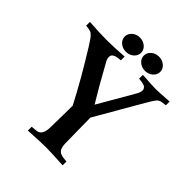

<svg xmlns="http://www.w3.org/2000/svg" viewBox="-244 -1025 1169 1169"><g transform="rotate(45 340.0 -440.5)"><path d="M228.5 -777.6Q208 -795.4 208 -820.8Q208 -846.2 228.5 -864Q249 -881.8 278.3 -881.8Q307.6 -881.8 328.1 -864Q348.6 -846.2 348.6 -820.8Q348.6 -795.4 328.1 -777.6Q307.6 -759.8 278.3 -759.8Q249 -759.8 228.5 -777.6ZM442.4 -881.8Q471.7 -881.8 492.4 -864Q513.2 -846.2 513.2 -820.8Q513.2 -795.4 492.4 -777.6Q471.7 -759.8 442.4 -759.8Q413.6 -759.8 392.8 -777.6Q372.1 -795.4 372.1 -820.8Q372.1 -846.2 392.8 -864Q413.6 -881.8 442.4 -881.8ZM371.6 -397.5 506.3 -630.4Q517.1 -649.4 517.1 -665.5Q517.1 -673.3 513.4 -679.4Q509.8 -685.5 504.9 -689Q500 -692.4 491.7 -694.8Q483.4 -697.3 477.8 -698Q472.2 -698.7 462.9 -699.7Q453.6 -700.7 451.2 -701.2V-733.9Q545.4 -727.5 565.9 -727.5Q586.9 -727.5 681.2 -733.9V-701.7L650.9 -697.8Q629.4 -694.8 616.7 -678.2L617.2 -678.7Q606.4 -665 580.6 -620.6Q557.6 -580.1 498.8 -479Q439.9 -377.9 409.2 -323.7Q409.7 -289.6 410.6 -215.3Q411.6 -141.1 412.1 -106.9Q412.1 -96.7 413.1 -88.1Q414.1 -79.6 416.5 -72.8Q418.9 -65.9 420.7 -60.8Q422.4 -55.7 427 -51.8Q431.6 -47.9 434.3 -45.2Q437 -42.5 444.1 -40.3Q451.2 -38.1 454.3 -36.9Q457.5 -35.6 466.8 -34.4Q476.1 -33.2 480 -33Q483.9 -32.7 495.1 -31.7V1.5Q391.6 -4.9 345.2 -4.9Q299.3 -4.9 195.8 1.5V-31.7L233.9 -35.2H233.4Q277.3 -39.1 278.8 -106.9Q279.8 -142.6 280.8 -215.3Q281.7 -288.1 281.7 -298.8L284.2 -294.4Q201.7 -453.1 97.7 -620.1Q87.4 -636.2 79.8 -647.5Q72.3 -658.7 66.4 -667.2Q60.5 -675.8 54 -681.2Q47.4 -686.5 44.2 -689.7Q41 -692.9 33.7 -694.8Q26.4 -696.8 23.4 -697.5Q20.5 -698.2 10.3 -699.5Q0 -700.7 -4.9 -701.2V-733.9Q89.4 -727.5 144.5 -727.5Q199.7 -727.5 293.9 -733.9V-701.7L263.7 -697.8Q249.5 -695.8 238.5 -687.7Q227.5 -679.7 227.5 -665Q227.5 -648.4 237.8 -630.4Q319.8 -481.4 371.6 -397.5Z"/></g></svg>

Font: Flanker
Style: Bold
Weight: 700
Designer: Flanker
Foundry: Flanker
Version: Version 2.021